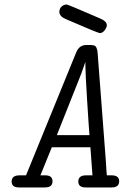

<svg xmlns="http://www.w3.org/2000/svg" viewBox="-20 -821 565 841"><path d="M31 -26Q31 -53 66 -53H94L314 -592Q327 -624 359 -624H374Q386 -624 393 -621.5Q400 -619 403 -610.5Q406 -602 406.5 -600Q407 -598 408 -584L444 -111Q446 -71 448 -53H469Q502 -53 502 -27Q502 0 469 0H355Q323 0 323 -26Q323 -53 357 -53H385L376 -176H207L157 -53H178Q210 -53 210 -27Q210 0 177 0H63Q31 0 31 -26ZM229 -229H372Q369 -262 361.5 -383Q354 -504 354 -535V-550L337 -501ZM240 -769Q240 -783 249.5 -792Q259 -801 271 -801H273Q278 -801 421 -739Q447 -728 448 -711Q448 -701 438.5 -688.5Q429 -676 417 -676Q410 -676 269 -737Q240 -749 240 -769Z"/></svg>

Font: CMU Typewriter Text
Style: LightOblique
Weight: 200
Italic angle: -9.46001°
Version: Version 0.7.0